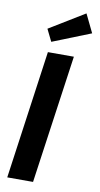

<svg xmlns="http://www.w3.org/2000/svg" viewBox="-101 -974 530 1019"><g transform="rotate(10 163.5 -465.0)"><path d="M155 0H16L113 -692H253ZM327 -831 121 -749 89 -814 279 -930Z"/></g></svg>

Font: Fira Sans Compressed SemiBold
Style: Italic
Weight: 600
Width: 1
Italic angle: -8°
Designer: bBox Type GmbH & Carrois Corporate GbR & Edenspiekermann AG
Foundry: bBox Type GmbH & Carrois Corporate GbR & Edenspiekermann AG
Version: Version 4.301